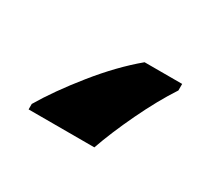

<svg xmlns="http://www.w3.org/2000/svg" viewBox="-52 -16 339 311"><g transform="rotate(30 118.0 140.0)"><path d="M216.3 72.3Q195.8 103.5 176 145Q156.2 186.5 144.5 220.2H21.5V210Q42.5 174.3 76.7 131.8Q110.8 89.4 146 60.1H216.3Z"/></g></svg>

Font: Open Sans SemiBold
Style: Regular
Weight: 600
Designer: Monotype Design Team
Foundry: Monotype Imaging Inc.
Version: Version 3.003; ttfautohint (v1.8.4)